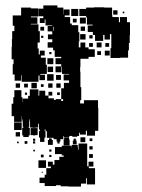

<svg xmlns="http://www.w3.org/2000/svg" viewBox="-20 -557 524 709"><path d="M290 -187H342V-158H343V-74H331V-56H301V-74H297V-60H275V-67H272V-55H265V-52H247V-55H236V-51H216V-55H214V-43H203V-34H200V-27H192V-34H189V-43H178V-48H153V-73H148V-79H145V-73H148V-49H144V-33H128V-49H124V-73H127V-79H124V-100H121V-86H112V-85H100V-86H91V-116H89V-108H88V-89H86V-85H90V-57H86V-51H66V-57H62V-85H66V-89H64V-108H63V-116H61V-128H60V-107H32V-128H23V-174H29V-198H33V-224H59V-198H63V-180H64V-193H84V-203H90V-227H122V-204H125V-222H147V-204H159V-194H179V-188H186V-191H206V-184H213V-191H206V-231H216V-251H235V-260H215V-282H235V-284H209V-311H207V-290H185V-312H206V-320H185V-342H206V-347H182V-371H176V-381H156V-401H173V-412H157V-430H173V-441H156V-461H173V-463H148V-485H145V-472H127V-490H140V-497H122V-525H140V-537H192V-529H214V-504H215V-522H237V-500H219V-494H239V-470H245V-464H269V-438H273V-404H271V-382H277V-400H295V-382H307V-375H330V-347H307V-340H277V-310H276V-292H277V-235H280V-187H276V-175H290ZM449 -475H460V-427H459V-398H456V-371H453V-344H424V-343H388V-379H391V-431H386V-411H366V-428H361V-406H331V-428H323V-439H304V-463H322V-466H301V-493H298V-498H273V-524H298V-529H327V-530H365V-529H394V-500H395V-494H419V-475H423V-494H449ZM27 -320H30V-338H23V-384H24V-413H25V-442H33V-462H27V-500H58V-529H94V-526H121V-496H94V-493H118V-469H94V-467H122V-442H127V-400H119V-378H123V-356H127V-370H145V-352H131V-344H149V-318H153V-284H129V-281H146V-261H126V-278H122V-255H60V-279H58V-259H34V-282H27ZM243 -524H269V-498H243ZM398 -519H414V-503H398ZM433 -514H439V-508H433ZM275 -492H297V-470H275ZM263 -488V-474H249V-488ZM278 -443V-459H294V-443ZM129 -458H143V-444H129ZM176 -444H178V-458H176ZM296 -411H276V-431H296ZM310 -415V-427H322V-415ZM140 -425V-417H132V-425ZM355 -382H337V-400H355ZM323 -384H309V-398H323ZM369 -384V-398H383V-384ZM385 -352H367V-370H385ZM353 -354H339V-368H353ZM162 -357V-365H170V-357ZM177 -320H155V-342H177ZM176 -311V-291H156V-311ZM178 -259H154V-283H178ZM187 -280H205V-262H187ZM116 -251V-231H96V-251ZM54 -249V-233H38V-249ZM174 -249V-233H158V-249ZM188 -249H204V-233H188ZM69 -248H83V-234H69ZM141 -246V-236H131V-246ZM159 -218H173V-204H159ZM201 -216V-206H191V-216ZM80 -215V-207H72V-215ZM60 -77H32V-105H60ZM102 -58H93V-84H119V-58H110V-57H102ZM54 -53H38V-69H54ZM217 -42V-50H235V-42H237V-20H215V-42ZM277 -32V-50H295V-32ZM161 -40V-46H171V-40H175V-22H157V-40ZM311 -36V-46H321V-36ZM110 -37H102V-45H110ZM252 -38V-45H260V-38H263V-24H249V-38ZM81 -26H71V-36H81ZM110 -27H102V-35H110ZM49 -28H43V-34H49ZM325 58H308V64H331V124H301V101H298V121H279V132H233V131H204V127H187V130H145V119H126V99H145V88H151V64H168V58H157V40H175V51H181V34H199V22H215V17H208V12H183V-14H208V-19H244V-13H245V-22H267V-13H268V-4H270V-27H302V57H307V40H325ZM322 -5H310V-17H322ZM162 -5H170V3H162ZM109 2H103V-4H109ZM323 26H309V12H323ZM131 24V14H141V24ZM170 23H162V15H170ZM150 63H122V35H150ZM138 77V81H134V77Z"/></svg>

Font: Rubik-Storm
Style: Regular
Weight: 400
Designer: NaN (generative design), Hubert & Fischer (Rubik source font outlines)
Foundry: NaN, Hubert & Fischer
Version: Version 1.000